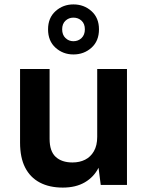

<svg xmlns="http://www.w3.org/2000/svg" viewBox="-20 -839 665 871"><path d="M265 12Q204 12 160.5 -11Q117 -34 94 -79Q71 -124 71 -192V-526H205V-209Q205 -153 232.5 -127.5Q260 -102 309 -102Q341 -102 366 -114.5Q391 -127 406 -153Q421 -179 421 -218V-526H556V0H437L427 -78Q406 -36 365 -12Q324 12 265 12ZM313 -592Q266 -592 232 -622.5Q198 -653 198 -706Q198 -758 232 -788.5Q266 -819 313 -819Q361 -819 395 -788.5Q429 -758 429 -706Q429 -653 395 -622.5Q361 -592 313 -592ZM313 -652Q335 -652 350 -666.5Q365 -681 365 -706Q365 -731 350 -745Q335 -759 313 -759Q292 -759 277 -745Q262 -731 262 -706Q262 -681 277 -666.5Q292 -652 313 -652Z"/></svg>

Font: DM Sans 9pt
Style: Bold
Weight: 700
Version: Version 4.004;gftools[0.9.30]